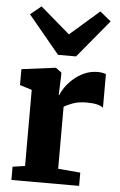

<svg xmlns="http://www.w3.org/2000/svg" viewBox="-58 -905 591 945"><g transform="rotate(5 237.0 -432.0)"><path d="M35 0V-65.5L96 -74.5V-450.5L36.5 -469V-547.5L202.5 -569H205.5L234 -548V-524L230.5 -437H234Q238.5 -452.5 253.2 -474.2Q268 -496 291.5 -517.2Q315 -538.5 345.8 -552.5Q376.5 -566.5 412.5 -566.5Q426.5 -566.5 436.8 -564.2Q447 -562 453 -559.5V-393.5Q441 -402.5 422 -407.2Q403 -412 370.5 -412Q330.5 -412 302 -401.2Q273.5 -390.5 259.5 -381V-75L369.5 -65.5V0ZM108.5 -864 254.5 -738.5 399 -864.5 453.5 -820 299 -633.5H210L55 -820.5Z"/></g></svg>

Font: Merriweather Black
Style: Regular
Weight: 900
Designer: Eben Sorkin
Foundry: Eben Sorkin
Version: Version 2.200;gftools[0.9.31]